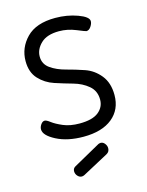

<svg xmlns="http://www.w3.org/2000/svg" viewBox="-100 -542 586 764"><g transform="rotate(-15 192.5 -160.5)"><path d="M33 -65Q33 -75 40 -85Q47 -95 56 -95Q63 -95 78 -83.5Q93 -72 121 -60Q149 -48 188 -48Q241 -48 266 -68Q291 -88 291 -119Q291 -155 265.5 -176.5Q240 -198 204 -208Q168 -218 131.5 -230Q95 -242 69.5 -269.5Q44 -297 44 -343Q44 -398 83.5 -438.5Q123 -479 202 -479Q251 -479 293.5 -463.5Q336 -448 336 -430Q336 -420 328 -408Q320 -396 309 -396Q306 -396 272 -410Q238 -424 203 -424Q153 -424 128 -400Q103 -376 103 -346Q103 -315 128.5 -297Q154 -279 190.5 -269.5Q227 -260 263.5 -247.5Q300 -235 325.5 -203.5Q351 -172 351 -122Q351 -62 308.5 -27.5Q266 7 190 7Q124 7 78.5 -16.5Q33 -40 33 -65ZM117 130Q117 118 128 112L239 50Q245 48 248 48Q258 48 265 57Q272 66 272 76Q272 91 259 98L153 155Q147 158 142 158Q132 158 124.5 149.5Q117 141 117 130Z"/></g></svg>

Font: Terminal Dosis
Style: Regular
Weight: 400
Designer: Edgar Tolentino, Pablo Impallari, Igino Marini
Foundry: Edgar Tolentino, Pablo Impallari, Igino Marini
Version: Version 1.007